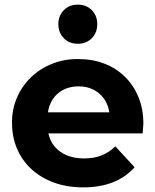

<svg xmlns="http://www.w3.org/2000/svg" viewBox="-20 -801 671 829"><path d="M596 -225H189Q200 -174 241 -145.5Q282 -117 343 -117Q385 -117 417.5 -129.5Q450 -142 478 -169L561 -79Q484 8 339 8Q270 8 213.5 -12.5Q157 -33 116.5 -70Q76 -107 54 -158Q32 -209 32 -269Q31 -328 53 -379Q75 -430 114 -467.5Q153 -505 206 -526Q259 -547 319 -546Q379 -546 430 -526.5Q481 -507 518.5 -470.5Q556 -434 577.5 -382.5Q599 -331 599 -267Q599 -264 596 -225ZM187 -316H452Q444 -367 408 -397.5Q372 -428 320 -428Q266 -428 230.5 -398Q195 -368 187 -316ZM232 -697Q232 -733 255.5 -757Q279 -781 316 -781Q353 -781 376.5 -757Q400 -733 400 -697Q400 -660 376.5 -636Q353 -612 316 -612Q279 -612 255.5 -636Q232 -660 232 -697Z"/></svg>

Font: CMG Sans
Style: Bold
Weight: 700
Designer: Julieta Ulanovsky
Foundry: Julieta Ulanovsky
Version: Version 7.200